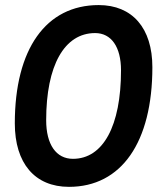

<svg xmlns="http://www.w3.org/2000/svg" viewBox="-20 -723 626 753"><path d="M250.5 9.8C456.1 9.8 577.6 -164.6 577.6 -459.5C577.6 -612.8 499 -703.1 367.2 -703.1C160.2 -703.1 38.1 -530.8 38.1 -239.3C38.1 -82.5 116.7 9.8 250.5 9.8ZM266.1 -100.1C200.2 -100.1 161.1 -156.2 161.1 -251.5C161.1 -466.3 232.4 -593.3 353 -593.3C416.5 -593.3 454.6 -539.1 454.6 -447.3C454.6 -229 384.3 -100.1 266.1 -100.1Z"/></svg>

Font: Cascadia Code SemiBold
Style: Italic
Weight: 600
Italic angle: -10°
Monospace: yes
Designer: Aaron Bell
Foundry: Saja Typeworks
Version: Version 2404.023